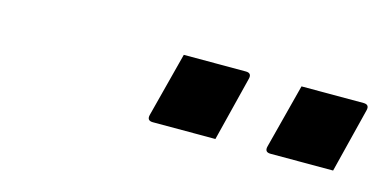

<svg xmlns="http://www.w3.org/2000/svg" viewBox="-30 -863 660 323"><g transform="rotate(15 300.0 -701.5)"><path d="M262 -763H370Q381 -763 378 -752L350 -640H241Q230 -640 233 -651ZM467 -763H575Q586 -763 583 -752L555 -640H446Q435 -640 438 -651Z"/></g></svg>

Font: Recursive Mn Lnr St Med
Style: Italic
Weight: 500
Italic angle: -15°
Monospace: yes
Version: Version 1.079;hotconv 1.0.112;makeotfexe 2.5.65598; ttfautoh